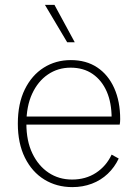

<svg xmlns="http://www.w3.org/2000/svg" viewBox="-20 -756 563 786"><path d="M276 10Q212 10 161.5 -21Q111 -52 82 -110.5Q53 -169 53 -250Q53 -332 81.5 -390Q110 -448 159 -479Q208 -510 270 -510Q333 -510 378 -480Q423 -450 447.5 -395.5Q472 -341 472 -268Q472 -262 471.5 -256.5Q471 -251 470 -246H75V-279H455L437 -272Q437 -335 417 -381Q397 -427 359.5 -453Q322 -479 269 -479Q217 -479 176 -451Q135 -423 111.5 -372Q88 -321 88 -250Q88 -179 112.5 -128Q137 -77 179 -49Q221 -21 275 -21Q331 -21 373 -48.5Q415 -76 437 -123L466 -107Q449 -71 421 -44.5Q393 -18 356 -4Q319 10 276 10ZM203 -736 286 -583H255L164 -736Z"/></svg>

Font: Kantumruy Pro ExtraLight
Style: Regular
Weight: 250
Version: Version 1.002